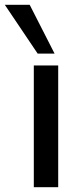

<svg xmlns="http://www.w3.org/2000/svg" viewBox="-66 -775 335 795"><path d="M74 0V-504H175V0ZM90 -553 -46 -755H57L160 -553Z"/></svg>

Font: Mulish ExtraLight SemiBold
Style: Regular
Weight: 600
Version: Version 3.603